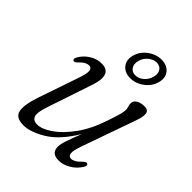

<svg xmlns="http://www.w3.org/2000/svg" viewBox="-190 -771 890 890"><g transform="rotate(45 255.5 -326.0)"><path d="M447 -75.5Q458 -70.5 447.5 -53.5Q429.5 -25 401 -8.2Q372.5 8.5 343.5 8.5Q296 8.5 296 -34Q296 -52.5 305.8 -80.5Q315.5 -108.5 333.5 -154.5Q279.5 -65 219 -28.2Q158.5 8.5 113 8.5Q60.5 8.5 54.2 -28Q48 -64.5 70.5 -129.5L140 -332.5Q153.5 -372 150.5 -387.8Q147.5 -403.5 132.5 -403.5Q122.5 -403.5 111.2 -397.5Q100 -391.5 84.5 -375Q72.5 -364 66.5 -367.5Q56.5 -372 66 -389.5Q82.5 -417.5 110 -434.2Q137.5 -451 167.5 -451Q240.5 -451 206 -349.5L133.5 -133.5Q115 -80 121.8 -59.5Q128.5 -39 156 -39Q185 -39 225.8 -66.2Q266.5 -93.5 306.8 -148.2Q347 -203 374 -284.5Q390 -331.5 394.5 -349.5Q399 -367.5 399 -377.5Q399 -387.5 395.8 -396.2Q392.5 -405 392.5 -416Q392.5 -431.5 408.2 -441.2Q424 -451 449 -451Q472 -451 476 -433Q480 -415 465.5 -375L373.5 -114.5Q358 -71.5 360.8 -54.8Q363.5 -38 379.5 -38Q389 -38 400.5 -44.5Q412 -51 428.5 -68Q440.5 -79 447 -75.5ZM308.5 -496Q272.5 -496 253.5 -519.5Q234.5 -543 244 -578.5Q253 -613.5 284.2 -636.8Q315.5 -660 351.5 -660Q387.5 -660 406.5 -636.5Q425.5 -613 416 -578.5Q407 -543 375.8 -519.5Q344.5 -496 308.5 -496ZM344.5 -634.5Q323.5 -634.5 304.2 -618.5Q285 -602.5 279 -578.5Q272.5 -554.5 283.5 -538.2Q294.5 -522 315.5 -522Q337.5 -522 356.2 -538.2Q375 -554.5 381 -578.5Q387.5 -602.5 377 -618.5Q366.5 -634.5 344.5 -634.5Z"/></g></svg>

Font: Fraunces 72pt Soft Light
Style: Italic
Weight: 300
Italic angle: -16°
Version: Version 1.000;[b76b70a41]